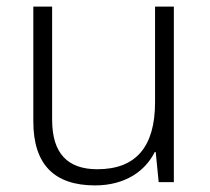

<svg xmlns="http://www.w3.org/2000/svg" viewBox="-20 -552 636 582"><path d="M507 -532H450V-242C450 -107 392 -39 275 -39C185 -39 138 -87 138 -189V-532H81V-184C81 -53 145 10 268 10C359 10 420 -33 449 -91H452L461 0H507Z"/></svg>

Font: Noto Sans Gujarati Light
Style: Regular
Weight: 300
Designer: Jelle Bosma - Monotype Design Team, Universal Thirst
Foundry: Monotype Imaging Inc.
Version: Version 2.106